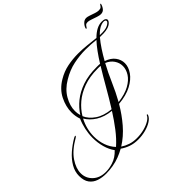

<svg xmlns="http://www.w3.org/2000/svg" viewBox="-223 -1214 1567 1567"><g transform="rotate(-45 560.5 -430.5)"><path d="M172 77Q126 77 87 64Q48 51 24.5 19.5Q1 -12 1 -67Q1 -117 28 -163Q55 -209 99 -247.5Q143 -286 193 -315Q205 -321 209 -321Q213 -321 213 -318Q213 -314 203 -307Q109 -253 67.5 -190.5Q26 -128 26 -73Q26 -15 68 25Q110 65 180 65Q218 65 260 52Q289 43 312 27.5Q335 12 356 -10Q328 -48 313.5 -100Q299 -152 299 -209Q299 -255 309 -302Q319 -349 338 -392Q324 -432 324 -476Q324 -543 357.5 -610.5Q391 -678 463 -721Q519 -755 579.5 -767Q640 -779 701 -779Q752 -779 802 -773.5Q852 -768 898 -763Q929 -794 960 -810.5Q991 -827 1023 -827Q1046 -827 1057 -820Q1068 -813 1068 -803Q1068 -790 1053 -776Q1038 -762 1014 -755Q992 -749 967.5 -748Q943 -747 923 -748Q894 -714 865.5 -670.5Q837 -627 812 -582Q865 -564 891 -529Q917 -494 917 -453Q917 -410 887 -366.5Q857 -323 797.5 -291.5Q738 -260 648 -252Q602 -173 544 -105.5Q486 -38 414 7Q442 26 476.5 37.5Q511 49 553 49Q598 49 638 38.5Q678 28 706 11Q734 -6 742 -25Q745 -30 748 -30Q754 -30 751 -20Q742 4 712 23.5Q682 43 640 54Q598 65 553 65Q506 65 467.5 51.5Q429 38 399 16Q365 35 328.5 49Q292 63 251 70Q232 73 212 75Q192 77 172 77ZM934 -760Q998 -757 1026.5 -772.5Q1055 -788 1055 -801Q1055 -816 1031 -816Q1023 -816 1006 -811Q988 -805 970 -792Q952 -779 934 -760ZM360 -411Q393 -463 443.5 -504Q494 -545 565 -569.5Q636 -594 730 -594Q740 -594 750 -594Q760 -594 770 -593Q799 -640 828.5 -680.5Q858 -721 887 -752Q858 -755 828 -757Q798 -759 768 -759Q700 -759 630.5 -744.5Q561 -730 493 -689Q423 -648 387.5 -586.5Q352 -525 352 -465Q352 -438 360 -411ZM574 -264Q623 -342 669.5 -423.5Q716 -505 761 -578Q752 -579 743.5 -579Q735 -579 727 -579Q636 -579 566 -553.5Q496 -528 446.5 -486Q397 -444 366 -392Q387 -343 439 -307.5Q491 -272 574 -264ZM656 -265Q737 -275 788.5 -303.5Q840 -332 864.5 -370.5Q889 -409 889 -448Q889 -486 867 -518.5Q845 -551 804 -568Q764 -494 730.5 -416.5Q697 -339 656 -265ZM382 -21Q432 -65 478 -125Q524 -185 567 -253Q489 -261 436 -294.5Q383 -328 356 -375Q335 -335 324.5 -292.5Q314 -250 314 -209Q314 -155 331 -106Q348 -57 382 -21ZM892 -874Q890 -874 891 -881Q896 -901 914 -919.5Q932 -938 954 -938Q967 -938 988.5 -930.5Q1010 -923 1032.5 -915.5Q1055 -908 1071 -908Q1090 -908 1098 -915.5Q1106 -923 1109.5 -930Q1113 -937 1118 -937Q1122 -937 1121 -933Q1116 -911 1101.5 -892.5Q1087 -874 1061 -874Q1046 -874 1022 -882Q998 -890 975 -898Q952 -906 939 -906Q922 -906 914.5 -898Q907 -890 903 -882Q899 -874 892 -874Z"/></g></svg>

Font: Mea Culpa
Style: Regular
Weight: 400
Designer: Robert E. Leuschke
Foundry: Robert E. Leuschke
Version: Version 1.010; ttfautohint (v1.8.3)